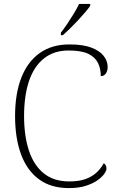

<svg xmlns="http://www.w3.org/2000/svg" viewBox="-20 -951 604 981"><path d="M332 10Q240 10 179 -35Q118 -80 87.5 -162.5Q57 -245 57 -358Q57 -472 89 -554Q121 -636 183 -680Q245 -724 335 -724Q405 -724 447.5 -707.5Q490 -691 510 -665Q530 -639 530 -610Q530 -588 520.5 -575Q511 -562 495 -562Q495 -601 480 -630.5Q465 -660 430 -676.5Q395 -693 330 -693Q255 -693 204 -652Q153 -611 128 -536Q103 -461 103 -358Q103 -256 128 -181Q153 -106 204 -65Q255 -24 334 -24Q384 -24 418 -36.5Q452 -49 474.5 -70.5Q497 -92 510 -117Q517 -113 520.5 -106Q524 -99 524 -89Q524 -79 512.5 -62.5Q501 -46 477.5 -29.5Q454 -13 418 -1.5Q382 10 332 10ZM291 -784Q306 -803 323.5 -829Q341 -855 357.5 -882Q374 -909 384 -931H441V-921Q432 -908 415 -888Q398 -868 377.5 -846Q357 -824 337 -804.5Q317 -785 301 -771H291Z"/></svg>

Font: Noto Serif Khmer ExtraLight
Style: Regular
Weight: 250
Version: Version 2.003